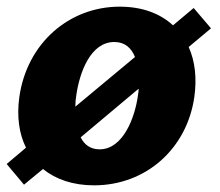

<svg xmlns="http://www.w3.org/2000/svg" viewBox="-21 -546 661 576"><path d="M612 -461 560 -522 498 -470C459 -506 405 -526 338 -526C187 -526 60 -417 37 -255C29 -197 36 -145 57 -103L-1 -54L51 8L108 -39C146 -8 198 10 261 10C418 10 540 -101 562 -255C570 -312 564 -363 545 -405ZM208 -261C218 -330 251 -420 322 -420C354 -420 373 -402 384 -375L205 -226C205 -238 206 -250 208 -261ZM393 -261C384 -193 348 -98 278 -98C250 -98 232 -112 221 -134L395 -280C395 -273 394 -267 393 -261Z"/></svg>

Font: United Sans ExtraBold
Style: Italic
Weight: 800
Italic angle: -8°
Designer: Pablo Impallari, Rodrigo Fuenzalida (Modified by Dan O. Williams)
Version: Version 1.000;PS 001.000;hotconv 1.0.88;makeotf.lib2.5.64775